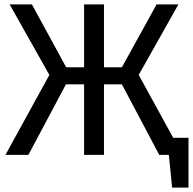

<svg xmlns="http://www.w3.org/2000/svg" viewBox="-20 -709 883 879"><path d="M843 -78V150H768L753 0H709L538 -323H456V0H365V-323H282L110 0H5L206 -366L24 -689H126L283 -401H365V-689H456V-401H538L697 -689H797L615 -366L773 -78Z"/></svg>

Font: Fira GO
Style: Regular
Weight: 400
Designer: Carrois Corporate
Foundry: Carrois Corporate GbR
Version: Version 0.300